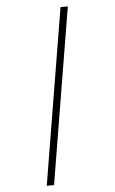

<svg xmlns="http://www.w3.org/2000/svg" viewBox="-63 -865 626 1049"><g transform="rotate(-5 250.0 -340.0)"><path d="M150 143 310 -823H350L190 143Z"/></g></svg>

Font: Iosevka Curly XLtObl
Style: Regular
Weight: 200
Italic angle: -9°
Monospace: yes
Designer: Belleve Invis
Foundry: Belleve Invis
Version: Version 11.1.0; ttfautohint (v1.8.3)